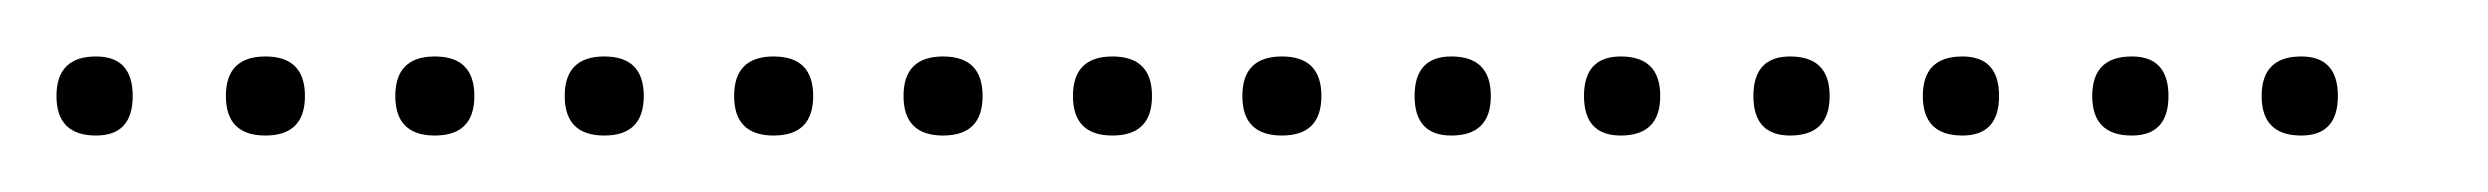

<svg xmlns="http://www.w3.org/2000/svg" viewBox="-20 -298 881 68"><path d="M14 -250Q0 -250 0 -264Q0 -278 14 -278Q27 -278 27 -264Q27 -250 14 -250ZM74 -250Q60 -250 60 -264Q60 -278 74 -278Q88 -278 88 -264Q88 -250 74 -250ZM134 -250Q120 -250 120 -264Q120 -278 134 -278Q148 -278 148 -264Q148 -250 134 -250ZM194 -250Q180 -250 180 -264Q180 -278 194 -278Q208 -278 208 -264Q208 -250 194 -250ZM254 -250Q240 -250 240 -264Q240 -278 254 -278Q268 -278 268 -264Q268 -250 254 -250ZM314 -250Q300 -250 300 -264Q300 -278 314 -278Q328 -278 328 -264Q328 -250 314 -250ZM374 -250Q360 -250 360 -264Q360 -278 374 -278Q388 -278 388 -264Q388 -250 374 -250ZM434 -250Q420 -250 420 -264Q420 -278 434 -278Q448 -278 448 -264Q448 -250 434 -250ZM494 -250Q481 -250 481 -264Q481 -278 494 -278Q508 -278 508 -264Q508 -250 494 -250ZM554 -250Q541 -250 541 -264Q541 -278 554 -278Q568 -278 568 -264Q568 -250 554 -250ZM614 -250Q601 -250 601 -264Q601 -278 614 -278Q628 -278 628 -264Q628 -250 614 -250ZM675 -250Q661 -250 661 -264Q661 -278 675 -278Q688 -278 688 -264Q688 -250 675 -250ZM735 -250Q721 -250 721 -264Q721 -278 735 -278Q748 -278 748 -264Q748 -250 735 -250ZM795 -250Q781 -250 781 -264Q781 -278 795 -278Q808 -278 808 -264Q808 -250 795 -250Z"/></svg>

Font: FRB American Cursive Just Xheight
Style: Italic
Weight: 400
Italic angle: -25°
Version: Version 2.0;Modular Font Editor K font №1